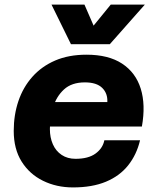

<svg xmlns="http://www.w3.org/2000/svg" viewBox="-20 -807 690 839"><path d="M299 12Q227 12 168 -17Q109 -46 74.5 -101Q40 -156 40 -235Q40 -305 60.5 -365.5Q81 -426 121.5 -471.5Q162 -517 221 -542.5Q280 -568 358 -568Q454 -568 513.5 -529Q573 -490 595 -419.5Q617 -349 600 -254H160L184 -361H449Q451 -399 426.5 -423Q402 -447 351 -447Q293 -447 259.5 -416Q226 -385 212 -338Q198 -291 198 -243Q198 -206 211 -176.5Q224 -147 249.5 -130Q275 -113 310 -113Q366 -113 397.5 -136Q429 -159 436 -194H592Q577 -131 540 -84.5Q503 -38 443 -13Q383 12 299 12ZM205 -787H349L389 -695L464 -787H613L460 -614H290Z"/></svg>

Font: Azeret Mono Thin
Style: Bold Italic
Weight: 700
Italic angle: -12°
Version: Version 1.002